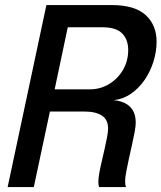

<svg xmlns="http://www.w3.org/2000/svg" viewBox="-20 -758 654 778"><path d="M11 0 168 -737.5H432.5Q526 -737.5 570.2 -697Q614.5 -656.5 614.5 -589Q614.5 -549.5 602 -509Q589.5 -468.5 566 -434.2Q542.5 -400 510.5 -378Q478.5 -356 440.5 -352Q464.5 -350 484.8 -340.8Q505 -331.5 517.5 -312Q530 -292.5 530 -260.5Q530 -246.5 525.5 -222.8Q521 -199 514.8 -170.8Q508.5 -142.5 502.2 -114.2Q496 -86 491.5 -62Q487 -38 487 -23.5Q487 -15.5 488 -9.2Q489 -3 491 0H381.5Q378.5 -7.5 378.5 -22Q378.5 -35.5 382.5 -57.5Q386.5 -79.5 392.5 -105Q398.5 -130.5 404.2 -156Q410 -181.5 414 -203.2Q418 -225 418 -237.5Q418 -273 393 -289.5Q368 -306 323 -306H134L189.5 -340.5L117 0ZM194.5 -363 151.5 -396H344Q387 -396 422.2 -417.5Q457.5 -439 478.5 -475Q499.5 -511 499.5 -555Q499.5 -597.5 475 -622.5Q450.5 -647.5 395.5 -647.5H207.5L266.5 -704Z"/></svg>

Font: Epilogue Medium
Style: Italic
Weight: 500
Italic angle: -12°
Designer: Tyler Finck
Foundry: Etcetera Type Co
Version: Version 2.112